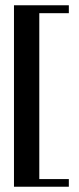

<svg xmlns="http://www.w3.org/2000/svg" viewBox="-20 -553 301 728"><path d="M241 126H129V-503H241V-533H33V155H241Z"/></svg>

Font: GFS Nicefore
Style: Regular
Weight: 400
Designer: George Matthiopoulos
Foundry: George Matthiopoulos
Version: Version 1.0